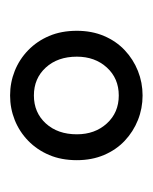

<svg xmlns="http://www.w3.org/2000/svg" viewBox="18 -742 296 371"><g transform="rotate(-90 165.5 -557.0)"><path d="M166 -429Q141 -429 118.5 -438Q96 -447 78.5 -463.5Q61 -480 51 -503.5Q41 -527 41 -556Q41 -586 51 -609.5Q61 -633 78.5 -650Q96 -667 118.5 -676Q141 -685 166 -685Q191 -685 213.5 -676Q236 -667 253.5 -650Q271 -633 281 -609.5Q291 -586 291 -556Q291 -527 281 -503.5Q271 -480 253.5 -463.5Q236 -447 213.5 -438Q191 -429 166 -429ZM166 -475Q199 -475 220 -498Q241 -521 241 -556Q241 -593 220 -616Q199 -639 166 -639Q133 -639 112 -616Q91 -593 91 -556Q91 -521 112 -498Q133 -475 166 -475Z"/></g></svg>

Font: Source Sans Pro
Style: Regular
Weight: 400
Designer: Paul D. Hunt
Foundry: Adobe Systems Incorporated
Version: Version 2.021;PS 2.000;hotconv 1.0.86;makeotf.lib2.5.63406